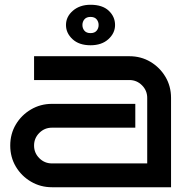

<svg xmlns="http://www.w3.org/2000/svg" viewBox="-20 -786 806 806"><path d="M698 0H198Q150 0 110 -23.5Q70 -47 46.5 -86.5Q23 -126 23 -175Q23 -224 46.5 -263.5Q70 -303 110 -326.5Q150 -350 198 -350H548V-250H198Q167 -250 145 -228Q123 -206 123 -175Q123 -144 145 -122Q167 -100 198 -100H598V-375Q598 -406 576 -428Q554 -450 523 -450H123V-550H523Q572 -550 611.5 -526.5Q651 -503 674.5 -463.5Q698 -424 698 -375ZM257 -681Q257 -716 286 -741Q315 -766 360 -766Q410 -766 436.5 -741Q463 -716 463 -681Q463 -647 435 -621.5Q407 -596 360 -596Q312 -596 284.5 -621.5Q257 -647 257 -681ZM326 -681Q326 -667 334.5 -657Q343 -647 360 -647Q377 -647 385.5 -657Q394 -667 394 -681Q394 -695 385.5 -705Q377 -715 360 -715Q343 -715 334.5 -705Q326 -695 326 -681Z"/></svg>

Font: Bruno Ace
Style: Regular
Weight: 400
Version: Version 1.100; ttfautohint (v1.8.4.7-5d5b);gftools[0.9.27]